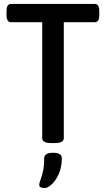

<svg xmlns="http://www.w3.org/2000/svg" viewBox="-20 -720 534 969"><path d="M238 2Q193 2 193 -23V-608H35Q13 -608 13 -644V-664Q13 -700 35 -700H459Q481 -700 481 -664V-644Q481 -608 459 -608H302V-23Q302 2 258 2ZM206 229Q197 229 187.5 226Q178 223 178 213Q178 203 184.5 187Q191 171 197 144.5Q203 118 203 79Q203 51 248 51Q292 51 292 79Q292 123 277 157Q262 191 241.5 210Q221 229 206 229Z"/></svg>

Font: Asap Semi Condensed Medium
Style: Regular
Weight: 500
Width: 4
Designer: Pablo Cosgaya
Foundry: Omnibus-Type
Version: Version 3.001; ttfautohint (v1.8.4.7-5d5b)